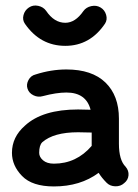

<svg xmlns="http://www.w3.org/2000/svg" viewBox="-20 -661 496 691"><path d="M174 10Q96 10 59.5 -27.5Q23 -65 23 -111Q23 -168 70 -209Q133 -267 261 -267Q268 -267 283 -266.5Q298 -266 306 -266Q290 -328 219 -328Q183 -328 134 -315Q117 -310 100.5 -318Q84 -326 79 -342Q74 -357 82.5 -373Q91 -389 108 -393Q164 -411 219 -411Q311 -411 359.5 -364Q408 -317 408 -234V-144Q408 -85 432 -61Q444 -47 442.5 -30Q441 -13 427 -2Q414 10 395 9.5Q376 9 364 -3Q346 -21 335 -39Q269 10 174 10ZM215 -496Q125 -496 70 -575Q60 -589 64.5 -606.5Q69 -624 84 -634Q99 -644 117.5 -640Q136 -636 146 -622Q175 -579 215 -579Q251 -579 280 -621Q290 -635 308.5 -639Q327 -643 342 -634Q357 -625 362 -607.5Q367 -590 358 -576Q304 -496 215 -496ZM310 -136V-184Q301 -184 285 -184.5Q269 -185 261 -185Q173 -185 132 -149Q121 -138 121 -111Q121 -96 135 -84Q149 -72 174 -72Q255 -72 310 -136Z"/></svg>

Font: Hoogli
Style: Bold
Weight: 700
Designer: Anand Singh Naorem
Foundry: Brand New Type
Version: Version 1.00 b007